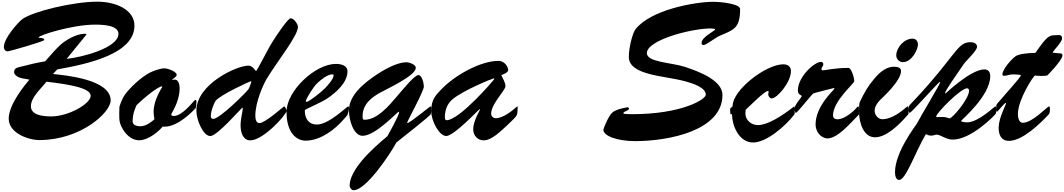

<svg xmlns="http://www.w3.org/2000/svg" viewBox="-20 -1586 12410 2239"><path d="M522 -633.3C760.7 -604.5 1037.6 -564.9 1037.6 -469.2C1037.1 -376 779.3 -228.5 579.1 -228.5C454.6 -228.5 340.3 -251.5 340.3 -348.1C340.8 -453.1 467.3 -561 522 -633.3ZM988.8 -1184.1C988.8 -1190.4 976.6 -1192.4 967.3 -1192.4C869.6 -1192.4 742.7 -1116.6 682.1 -1061C641.6 -1023.9 578.1 -953.6 505.9 -870.6C405.3 -854.5 323.7 -833.9 197.3 -801.8C168.5 -794.4 144.5 -782.7 144.5 -745.6C144.5 -717.3 167 -703.6 191.4 -688.5C211.4 -676.8 259.3 -667 323.2 -657.7C269 -594.7 81.5 -367.2 81.5 -202.1C81.5 -35.2 308.1 47.4 439 47.4C918.9 47.4 1270.5 -272.5 1270.5 -415C1270.5 -662.1 734.9 -708.5 597.7 -723.1L647.5 -776.4C1016.1 -841.8 1547.9 -960.4 1547.9 -1287.6C1547.9 -1474.1 1327.6 -1566.4 1115.7 -1566.4C831.5 -1566.4 359.9 -1451.7 238.8 -1361.8C194.3 -1328.6 25.4 -1142.6 25.4 -1039.6C25.4 -1004.9 44.9 -987.3 67.9 -987.3C91.3 -987.3 496.6 -1104 496.6 -1119.6C496.6 -1151.9 430.2 -1139.6 430.2 -1149.4C430.2 -1174.8 824.2 -1298.8 1089.4 -1298.8C1202.6 -1298.8 1361.3 -1286.6 1361.3 -1190.9C1360.4 -1027.8 940.4 -918.5 756.8 -899.4C832 -994.6 988.8 -1180.7 988.8 -1184.1Z M1617.2 -113.3C1572.3 -113.3 1526.9 -128.4 1526.9 -169.9C1527.3 -254.4 1545.4 -294.9 1571.3 -357.9C1668.9 -455.1 1827.6 -579.6 1870.6 -579.6C1871.6 -579.6 1871.6 -574.2 1871.6 -570.8C1871.6 -568.8 1771.5 -423.3 1771.5 -285.6C1771.5 -250.5 1777.3 -218.3 1780.8 -195.3C1762.2 -177.7 1688.5 -113.3 1617.2 -113.3ZM1374.5 -172.9C1390.6 -87.4 1478.5 49.8 1603 49.8C1713.9 49.8 1839.8 -62 1876.5 -109.9C1883.3 -109.4 1892.6 -108.9 1899.9 -108.9C2055.7 -108.9 2220.2 -282.2 2258.3 -320.8C2268.6 -331.1 2271 -382.8 2271 -406.2C2271 -413.1 2266.6 -420.4 2261.7 -420.4C2254.9 -420.4 2246.1 -412.6 2241.7 -408.2C2218.3 -382.3 2099.6 -233.9 2008.8 -233.9C1991.7 -233.9 1977.1 -235.8 1977.1 -254.4C1977.1 -261.7 2074.7 -400.4 2074.7 -555.2C2074.7 -615.7 2053.2 -657.2 2021 -657.2C2011.7 -657.2 1998.5 -656.2 1992.7 -656.2C1989.3 -656.2 1986.3 -657.2 1986.3 -659.2C1986.3 -661.6 2040.5 -687 2040.5 -713.9C2040.5 -749 1942.4 -789.1 1895.5 -789.1C1854 -789.1 1768.6 -760.7 1727.1 -738.8C1609.9 -676.3 1487.8 -552.7 1439.5 -485.8C1402.3 -434.6 1380.9 -367.2 1372.6 -340.3C1372.1 -339.4 1370.6 -304.2 1370.6 -265.6C1370.6 -228.5 1371.1 -189 1374.5 -172.9Z M2877.9 -546.4C2847.7 -505.4 2542.5 -199.2 2465.3 -199.2C2453.1 -199.2 2438 -210 2438 -229.5C2438 -293.5 2480 -392.1 2494.1 -409.7C2547.4 -480 2897 -639.2 2905.3 -639.2C2907.7 -639.2 2910.6 -639.2 2910.6 -635.3C2910.6 -624 2886.7 -558.1 2877.9 -546.4ZM2785.6 -125C2785.6 -31.7 2818.4 50.8 2898.9 50.8H2899.4C3053.2 49.8 3321.8 -251.5 3321.8 -293.5C3321.8 -305.7 3304.7 -345.2 3293 -345.2C3286.6 -345.2 3073.2 -150.4 3004.4 -150.4C2966.3 -150.4 2957.5 -200.7 2957.5 -236.8C2958 -398.4 3050.3 -600.1 3090.3 -667C3222.7 -885.3 3454.6 -1168.5 3454.6 -1273.4C3454.6 -1300.8 3410.2 -1373 3369.1 -1373C3339.8 -1373 3216.3 -1192.4 3157.2 -1098.1C3089.8 -990.2 2978.5 -758.8 2965.3 -758.8C2956.1 -758.8 2928.7 -820.8 2878.4 -820.8C2736.8 -820.8 2270 -602.1 2270 -294.9C2270 -187 2349.1 0.5 2432.6 0.5C2515.1 0.5 2796.4 -330.1 2806.6 -330.1C2810.1 -330.1 2811 -325.7 2811 -320.3C2811 -291 2785.6 -200.7 2785.6 -125Z M3553.2 -397.5C3548.3 -397.5 3547.4 -404.3 3547.4 -409.2C3547.4 -433.1 3637.2 -578.1 3680.2 -616.7C3720.2 -652.8 3796.4 -719.2 3856.9 -719.2C3866.7 -719.2 3870.1 -714.4 3870.1 -705.1C3870.1 -668.5 3808.6 -596.2 3769.5 -556.2C3718.3 -504.4 3581.5 -397.5 3553.2 -397.5ZM3321.3 -282.2C3321.3 -27.8 3445.3 54.2 3543.5 54.2C3731.4 54.2 3896 -94.7 3960.4 -164.1C3982.4 -187.5 4029.3 -239.3 4031.7 -244.6C4043 -276.4 4049.3 -300.3 4049.3 -330.1C4049.3 -339.4 4046.9 -345.2 4040 -345.2C4026.4 -345.2 3815.4 -133.8 3676.8 -133.8C3578.1 -133.8 3534.2 -204.6 3534.2 -298.8C3534.2 -313.5 3724.1 -386.2 3805.2 -443.4C3891.6 -504.4 4032.2 -618.2 4032.2 -755.4C4032.2 -817.9 3965.3 -840.8 3897 -840.8C3655.3 -840.8 3321.3 -525.9 3321.3 -282.2Z M4231.9 -189.5C4209 -189.5 4208.5 -198.2 4208.5 -233.9C4209 -377.4 4326.2 -456.1 4406.7 -502C4489.7 -549.3 4828.6 -701.7 4828.6 -795.4C4828.6 -833 4755.4 -859.9 4716.3 -859.9C4630.4 -859.9 4498 -798.8 4380.4 -721.2C4239.3 -627.4 4049.3 -483.9 4049.3 -299.8C4049.3 -178.2 4106 -2.4 4208 -2.4C4361.3 -2.4 4614.3 -283.7 4630.4 -283.7C4631.8 -283.7 4634.3 -279.8 4634.3 -275.9C4634.3 -242.2 4500.5 -2 4498 1.5C4479.5 23.4 4057.6 340.3 4057.6 578.6C4057.6 606 4081.5 632.3 4103.5 632.3C4247.6 632.3 4525.9 217.8 4602.5 75.7C4683.1 10.3 4998.5 -234.9 5003.9 -255.9C5007.8 -272.5 5008.3 -302.2 5008.3 -332C5008.3 -341.3 5005.4 -345.2 5001.5 -345.2C4989.7 -345.2 4762.2 -152.3 4733.4 -152.3C4730 -152.3 4728.5 -153.3 4728.5 -156.7C4728.5 -172.9 4922.9 -523.4 4922.9 -577.1C4922.9 -610.4 4901.4 -710.9 4859.9 -710.9C4816.4 -710.9 4699.2 -567.9 4610.8 -464.4C4516.1 -353 4380.4 -189.5 4231.9 -189.5Z M5744.6 -665.5C5744.6 -657.2 5337.9 -184.1 5188 -184.1C5172.9 -184.1 5167.5 -201.2 5167.5 -217.3C5168 -293.5 5190.4 -375.5 5262.2 -432.6C5397.9 -541 5727.1 -671.9 5737.8 -671.9C5742.2 -671.9 5744.6 -669.9 5744.6 -665.5ZM5619.6 50.8C5713.9 50.8 5816.9 -53.2 5907.7 -137.7C5957 -183.6 5997.6 -224.1 6006.8 -244.6C6012.7 -257.3 6016.6 -299.8 6016.6 -325.2C6016.6 -337.4 6015.6 -345.7 6013.7 -345.7C6009.3 -345.7 6002 -337.9 6000.5 -336.9C5952.6 -291.5 5842.3 -207.5 5763.2 -207.5C5732.9 -207.5 5707.5 -229 5707.5 -260.7C5708 -377 5874.5 -529.8 5874.5 -581.5C5874.5 -622.1 5840.8 -677.2 5826.2 -709C5848.1 -720.7 5906.2 -737.8 5906.2 -769C5906.2 -797.4 5872.6 -876 5792 -876C5584 -876 5273.4 -706.1 5111.8 -528.3C5068.4 -481 5008.3 -428.2 5008.3 -291.5C5008.3 -174.8 5103 0 5183.1 0C5275.9 0 5564.5 -312.5 5573.2 -312.5C5576.7 -312.5 5578.1 -311 5578.1 -309.1C5578.1 -301.8 5498 -176.8 5498 -77.6C5498 -2.4 5554.2 50.8 5619.6 50.8Z M7016.1 -72.8C7016.1 -2.9 7172.4 59.6 7387.7 59.6C7780.3 59.6 8404.8 -64 8404.8 -478C8404.8 -637.7 8169.4 -739.7 7968.8 -805.7C7809.1 -858.4 7523.4 -858.4 7523.4 -966.8C7523.4 -1118.2 8040 -1254.4 8270 -1254.4C8288.1 -1254.4 8320.8 -1250 8320.8 -1243.7C8320.8 -1226.6 8161.1 -1155.3 8161.1 -1085C8161.1 -1071.3 8168.5 -1060.1 8183.6 -1060.1C8214.4 -1060.1 8321.8 -1147 8375 -1169.9C8531.7 -1236.8 8610.8 -1253.9 8610.8 -1478.5C8610.8 -1488.8 8606 -1495.6 8600.1 -1502.4C8567.9 -1541.5 8392.6 -1564.9 8299.8 -1564.9C8082 -1564.9 7568.4 -1472.2 7391.1 -1245.1C7356.4 -1200.7 7313 -1032.2 7313 -922.4C7313 -709 7721.2 -703.1 7954.1 -642.1C8075.2 -610.8 8210.4 -562 8210.4 -481.4C8210.4 -427.2 7931.6 -254.4 7349.6 -254.4C7297.9 -254.4 7249 -256.3 7249 -265.1C7249 -289.1 7314.5 -293.9 7314.5 -317.9C7314.5 -326.2 7309.1 -335 7300.8 -335C7290.5 -335 7160.2 -313.5 7117.7 -271C7070.8 -224.1 7016.1 -84.5 7016.1 -72.8Z M8511.7 -254.9C8515.1 -254.9 8516.6 -253.4 8516.6 -249.5C8516.6 -130.4 8592.8 75.7 8762.2 75.7C8915 75.7 9132.8 -107.9 9242.7 -250C9248 -256.8 9248.5 -282.2 9248.5 -300.8C9248.5 -311 9248.5 -345.2 9241.7 -345.2C9239.3 -345.2 9236.3 -341.8 9233.9 -339.8C9091.3 -227.1 8926.8 -127 8818.8 -127C8740.7 -127 8672.4 -185.1 8672.4 -262.7C8672.4 -280.3 8674.8 -289.6 8676.3 -306.6C8732.4 -357.4 8895.5 -525.4 8937 -525.4C8941.9 -525.4 8943.4 -522 8943.4 -516.6C8943.4 -505.9 8938.5 -495.1 8938.5 -487.8C8938.5 -464.8 8956.5 -438.5 8979 -438.5C9043 -438.5 9203.6 -627.9 9203.6 -755.9C9203.6 -815.4 9160.6 -835.9 9113.3 -835.9C8909.7 -835.9 8524.4 -534.7 8523.9 -353C8523.9 -337.9 8497.1 -326.7 8496.6 -323.7C8495.1 -313 8494.6 -306.2 8494.6 -298.3C8494.6 -290 8497.1 -252 8500 -252C8501.5 -252 8507.3 -254.9 8511.7 -254.9Z M9986.8 -345.2C9980.5 -345.2 9970.7 -331.1 9961.9 -320.8C9944.8 -300.8 9835.4 -194.8 9746.1 -194.8C9718.3 -194.8 9694.3 -207.5 9694.3 -240.2C9694.3 -409.2 9941.9 -610.4 9941.9 -640.1C9941.9 -679.2 9908.7 -793.9 9874 -793.9C9705.6 -793.9 9609.4 -765.6 9574.7 -765.6C9564.5 -765.6 9559.6 -772 9559.6 -778.8C9559.6 -801.3 9581.1 -815.9 9581.1 -837.4C9581.1 -855.5 9568.8 -864.3 9551.3 -864.3C9481.9 -864.3 9284.2 -694.8 9284.2 -529.8C9284.2 -478.5 9328.1 -478.5 9328.1 -466.3C9328.1 -449.7 9280.8 -403.3 9257.8 -358.9C9249 -342.3 9248 -328.6 9248 -312C9248 -303.7 9252 -269 9261.2 -269C9275.9 -269 9438 -476.1 9463.9 -496.1C9470.7 -501 9700.7 -559.1 9703.6 -559.1C9707 -559.1 9710.9 -557.1 9710.9 -552.7C9710.9 -539.1 9490.7 -355.5 9490.7 -133.3C9490.7 -50.3 9554.7 27.8 9629.4 27.8C9744.6 27.8 9881.8 -133.8 9975.6 -229C9984.4 -238.3 9997.1 -249 9997.1 -254.9C9997.1 -269 9996.1 -307.1 9996.1 -328.6C9996.1 -338.4 9992.2 -345.2 9986.8 -345.2Z M10431.6 -940.4C10431.6 -897.9 10465.8 -861.3 10508.8 -861.3C10613.3 -861.3 10684.6 -1009.3 10684.6 -1065.4C10684.6 -1107.9 10659.2 -1135.3 10622.6 -1135.3C10518.6 -1135.3 10431.6 -1025.4 10431.6 -940.4ZM9997.1 -291C9997.1 -140.6 10056.2 15.1 10184.1 15.1C10305.2 15.1 10443.8 -106 10561.5 -241.7C10565.9 -247.6 10570.8 -250.5 10573.2 -256.3C10574.7 -260.3 10576.2 -278.8 10576.2 -297.9C10576.2 -320.8 10573.7 -345.2 10565.4 -345.2C10562.5 -345.2 10559.1 -343.3 10556.2 -341.3C10512.2 -306.2 10394.5 -195.8 10267.6 -195.8C10221.7 -195.8 10179.7 -245.1 10179.7 -292.5C10179.7 -339.8 10205.6 -381.3 10244.1 -420.9C10267.6 -444.8 10487.3 -640.6 10487.3 -758.3C10487.3 -800.3 10442.4 -807.6 10404.3 -807.6C10289.1 -807.6 10202.1 -699.7 10172.9 -665C10102.1 -582.5 10059.1 -506.8 10006.3 -395.5C10000 -381.3 9997.1 -328.1 9997.1 -291Z M10974.6 -222.2C10939.9 -222.2 10909.7 -219.7 10903.3 -219.7C10899.9 -219.7 10897.5 -225.6 10897.5 -228C10897.5 -265.6 11181.6 -556.6 11258.3 -556.6C11270 -556.6 11280.8 -544.9 11280.8 -530.3C11279.8 -429.7 11085 -206.1 11054.7 -206.1C11043 -206.1 11011.2 -222.2 10974.6 -222.2ZM11374 -1040.5C11374 -1077.1 11336.4 -1094.2 11301.3 -1094.2C11160.2 -1094.2 11144 -988.8 10814.9 -608.9C10683.1 -456.5 10592.8 -369.1 10584 -355C10577.1 -344.2 10575.7 -330.6 10575.7 -310.1C10575.7 -295.4 10578.1 -270.5 10588.9 -270.5C10609.4 -270.5 10924.3 -630.4 10939.9 -630.4C10941.9 -630.4 10944.3 -628.4 10944.3 -627C10944.3 -606.4 10718.3 -235.4 10671.4 -143.1C10662.6 -126 10417 185.5 10417 421.9C10417 461.9 10427.2 512.2 10465.8 512.2C10543.9 512.2 10655.3 183.6 10776.4 -21C10799.8 -11.2 10814.9 -4.4 10841.8 -4.4C10864.7 -4.4 10888.7 -16.1 10903.8 -16.1C10945.3 -16.1 11013.7 42 11089.8 42C11307.6 42 11582 -243.7 11590.3 -257.8C11596.7 -267.6 11599.1 -288.6 11599.1 -304.2C11599.1 -317.4 11599.1 -345.2 11586.9 -345.2C11575.7 -345.2 11391.1 -159.2 11256.8 -159.2C11240.7 -159.2 11187.5 -163.1 11187.5 -175.8C11187.5 -184.6 11527.8 -466.3 11527.8 -698.2C11527.8 -749 11501 -776.9 11460.9 -776.9C11299.3 -776.9 11008.8 -496.6 11007.3 -496.6C11002.9 -496.6 11001.5 -498.5 11001.5 -503.4C11001.5 -526.9 11129.9 -709.5 11217.8 -837.4C11245.6 -878.4 11374 -995.1 11374 -1040.5Z M11605.5 -282.2C11614.3 -282.2 11691.9 -386.2 11709 -386.2C11711.4 -386.2 11711.4 -382.8 11711.4 -379.4C11711.4 -363.8 11625.5 -208 11625.5 -98.1C11625.5 -21.5 11649.9 56.6 11747.1 56.6C11908.2 56.6 12121.6 -157.2 12213.9 -256.3C12217.8 -260.7 12224.1 -286.1 12224.1 -307.6C12224.1 -325.2 12222.7 -345.2 12212.4 -345.2C12194.3 -345.2 12020.5 -154.3 11907.7 -154.3C11863.3 -154.3 11850.1 -212.4 11850.1 -256.8C11850.6 -422.9 12032.2 -705.6 12050.8 -705.6C12054.7 -705.6 12081.1 -700.2 12120.6 -700.2C12144.5 -700.2 12189.9 -703.6 12193.4 -706.1C12202.6 -713.9 12370.1 -887.2 12370.1 -939.9C12370.1 -960.9 12356.4 -964.4 12331.1 -964.4C12301.3 -964.4 12284.2 -969.2 12254.9 -972.2C12261.7 -995.1 12365.7 -1094.7 12365.7 -1138.7C12365.7 -1155.8 12355.5 -1176.8 12336.4 -1176.8C12298.8 -1176.8 12253.4 -1174.8 12239.3 -1171.4C12229 -1168.5 12198.2 -1149.9 12191.9 -1144C12116.7 -1073.2 12061.5 -968.8 12050.8 -968.8C11961.9 -968.8 11860.8 -955.6 11825.2 -931.6C11775.4 -897.9 11669.9 -776.9 11669.9 -719.7C11669.9 -702.6 11678.7 -702.1 11689.9 -702.1C11727.5 -702.1 11743.7 -718.8 11798.8 -718.8C11829.6 -718.8 11874.5 -712.9 11877 -712.9C11879.4 -712.9 11883.8 -709.5 11883.8 -707C11883.8 -683.1 11711.9 -500 11606 -373.5C11599.6 -365.7 11598.1 -358.4 11598.1 -349.6C11598.1 -344.2 11598.6 -338.4 11598.6 -331.5C11598.6 -316.9 11599.1 -282.2 11605.5 -282.2Z"/></svg>

Font: Bodega Script
Style: Medium
Weight: 500
Italic angle: 39.7°
Version: Version 001.000